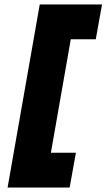

<svg xmlns="http://www.w3.org/2000/svg" viewBox="-20 -710 477 860"><path d="M297 -534 208 -26H320L292 130H14L158 -690H437L409 -534Z"/></svg>

Font: Overused Grotesk ExtraBold
Style: Italic
Weight: 800
Italic angle: -10°
Version: Version 0.003